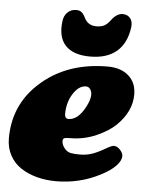

<svg xmlns="http://www.w3.org/2000/svg" viewBox="-54 -792 647 847"><g transform="rotate(5 269.5 -368.0)"><path d="M192.9 -693.8Q195.8 -718.3 211.4 -732.9Q227.1 -747.6 248.5 -747.6Q264.6 -747.6 273.7 -740Q282.7 -732.4 290.5 -715.8Q306.2 -683.6 344.2 -683.6Q365.7 -683.6 379.2 -691.2Q392.6 -698.7 405.3 -715.8Q428.7 -747.6 455.1 -747.6Q476.6 -747.6 488.5 -732.9Q500.5 -718.3 497.6 -693.8Q488.3 -621.6 445.1 -585Q401.9 -548.3 327.6 -548.3Q253.4 -548.3 218.5 -585.2Q183.6 -622.1 192.9 -693.8ZM409.7 -511.2Q471.7 -511.2 506.3 -477.1Q536.6 -447.8 536.6 -397.9Q536.6 -323.7 472.7 -260.7Q441.4 -230 387 -206.1Q332.5 -182.1 271.5 -182.1Q251.5 -182.1 245.4 -179.2Q239.3 -176.3 239.3 -165.5Q239.3 -148.9 254.9 -131.3Q265.6 -119.6 280.5 -116.7Q295.4 -113.8 320.8 -113.8Q350.1 -113.8 376.2 -123Q402.3 -132.3 436 -152.3Q458 -165 467.3 -165Q481.4 -165 495.1 -150.4Q507.8 -136.2 507.8 -123.5Q507.8 -102.1 485.1 -78.9Q462.4 -55.7 421.4 -34.7Q330.6 12.7 225.6 12.7Q180.7 12.7 141.1 2.2Q101.6 -8.3 70.3 -28.6Q39.1 -48.8 20.8 -82.3Q2.4 -115.7 2.4 -158.2Q2.4 -291 89.4 -383.8Q210.9 -511.2 409.7 -511.2ZM256.3 -265.6Q298.8 -265.6 330.6 -326.2Q347.7 -358.4 347.7 -381.3Q347.7 -393.1 341.8 -403.3Q334.5 -415.5 321.8 -415.5Q288.1 -415.5 262.7 -372.6Q240.2 -335.9 240.2 -284.2Q240.2 -276.4 244.6 -271Q249 -265.6 256.3 -265.6Z"/></g></svg>

Font: Cooper* Black
Style: Italic
Weight: 900
Italic angle: -7°
Designer: Owen Earl
Foundry: indestructible type*
Version: Version 0.001